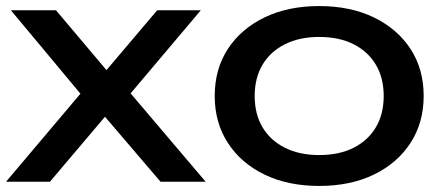

<svg xmlns="http://www.w3.org/2000/svg" viewBox="-26 -600 1456 634"><path d="M-6 0 267 -323 266 -259 10 -566H159L353 -336H298L493 -566H637L376 -257L371 -332L653 0H504L292 -248H349L139 0Z M1028 14Q925 14 847.5 -23.5Q770 -61 726.5 -128Q683 -195 683 -283Q683 -372 726.5 -438.5Q770 -505 847.5 -542.5Q925 -580 1028 -580Q1131 -580 1208.5 -542.5Q1286 -505 1329.5 -438.5Q1373 -372 1373 -283Q1373 -195 1329.5 -128Q1286 -61 1208.5 -23.5Q1131 14 1028 14ZM1028 -88Q1094 -88 1141.5 -112Q1189 -136 1215 -179.5Q1241 -223 1241 -283Q1241 -343 1215 -386.5Q1189 -430 1141.5 -454Q1094 -478 1028 -478Q963 -478 915 -454Q867 -430 841 -386.5Q815 -343 815 -283Q815 -223 841 -179.5Q867 -136 915 -112Q963 -88 1028 -88Z"/></svg>

Font: Bounded
Style: Regular
Weight: 400
Designer: Vlad Churkin
Version: Version 1.0